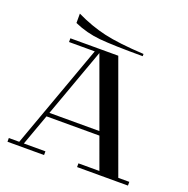

<svg xmlns="http://www.w3.org/2000/svg" viewBox="-156 -1065 1188 1213"><g transform="rotate(20 438.0 -458.5)"><path d="M768 0H641L368 -750H495ZM833 -25V0H491V-25ZM269 0V-25H23V0ZM355 -750H386L124 -25H93ZM460 -750V-725H173V-750ZM589 -262V-235H197V-262ZM176 -917V-854Q260 -817 351 -808.5Q442 -800 641 -800V-815Q472 -824 373.5 -846.5Q275 -869 176 -917Z"/></g></svg>

Font: Solide Mirage
Style: Mono
Weight: 400
Width: 6
Designer: Jérémy Landes
Foundry: Velvetyne Type Foundry
Version: Version 1.1